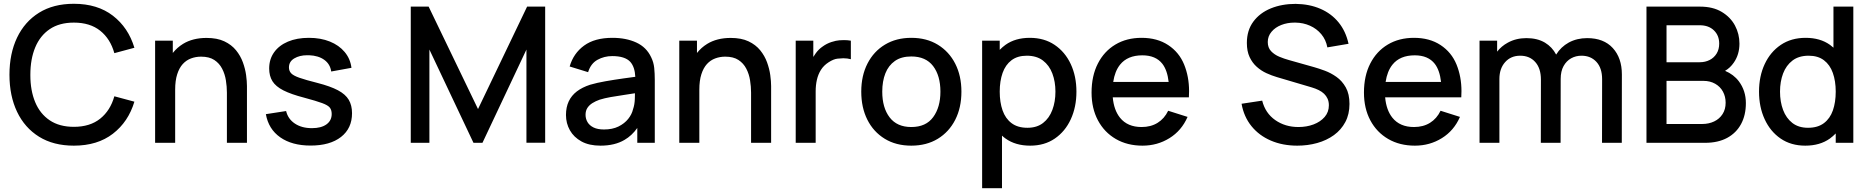

<svg xmlns="http://www.w3.org/2000/svg" viewBox="-20 -755 9888 1015"><path d="M370.5 15Q262.5 15 186.5 -32.2Q110.5 -79.5 70.2 -164Q30 -248.5 30 -360Q30 -471.5 70.2 -556Q110.5 -640.5 186.5 -687.8Q262.5 -735 370.5 -735Q495 -735 576.8 -672Q658.5 -609 690.5 -502.5L584.5 -474Q563.5 -549.5 509.8 -592.5Q456 -635.5 370.5 -635.5Q294 -635.5 243 -601Q192 -566.5 166.2 -504.5Q140.5 -442.5 140.5 -360Q140.5 -358.5 140.5 -357Q140.5 -276.5 166 -215Q191.5 -153.5 242.8 -119Q294 -84.5 370.5 -84.5Q456 -84.5 509.8 -127.8Q563.5 -171 584.5 -246L690.5 -217.5Q658.5 -111 576.8 -48Q495 15 370.5 15Z M1179.5 0V-265.5Q1179.5 -297 1174.2 -330.2Q1169 -363.5 1154.2 -392Q1139.5 -420.5 1112.8 -438Q1086 -455.5 1043 -455.5Q1015 -455.5 990 -446.2Q965 -437 946.2 -416.5Q927.5 -396 916.8 -362.5Q906 -329 906 -281V0H800V-540H893.5V-475Q916 -503.5 947.5 -523Q999 -554.5 1072 -554.5Q1128 -554.5 1166 -536.5Q1204 -518.5 1227.8 -489.2Q1251.5 -460 1264 -425.5Q1276.5 -391 1281 -358Q1285.5 -325 1285.5 -300V0Z M1622 14.5Q1523.5 14.5 1461.5 -29Q1399.5 -72.5 1385.5 -151.5L1492.5 -168Q1502.5 -126 1538.8 -101.8Q1575 -77.5 1629 -77.5Q1678 -77.5 1705.8 -97.5Q1733.5 -117.5 1733.5 -152.5Q1733.5 -173 1723.8 -185.8Q1714 -198.5 1683 -210Q1652 -221.5 1588.5 -238.5Q1519 -256.5 1478.2 -277.2Q1437.5 -298 1420.2 -325.8Q1403 -353.5 1403 -393Q1403 -442 1429 -478.5Q1455 -515 1502.2 -535Q1549.5 -555 1613 -555Q1675 -555 1723.5 -535.5Q1772 -516 1802 -480.2Q1832 -444.5 1838 -396.5L1731 -377Q1725.5 -416 1694.5 -438.5Q1663.5 -461 1614 -463Q1609 -463 1604.5 -463Q1563.5 -463 1535.5 -446.2Q1507.5 -429.5 1507.5 -398.5Q1507.5 -380.5 1518.8 -368Q1530 -355.5 1562.5 -344Q1595 -332.5 1658.5 -316.5Q1726.5 -299 1766.5 -277.8Q1806.5 -256.5 1823.8 -227.2Q1841 -198 1841 -156.5Q1841 -76.5 1782.8 -31Q1724.5 14.5 1622 14.5Z M2151.5 0V-720H2246L2507 -178.5L2766.5 -720H2862V-0.5H2763V-493L2530.5 0H2483L2250 -493V0Z M3154.5 15Q3094.5 15 3054 -7.2Q3013.5 -29.5 2992.8 -66.2Q2972 -103 2972 -147Q2972 -188 2986.5 -219Q3001 -250 3029.5 -271.8Q3058 -293.5 3099.5 -307Q3135.5 -317.5 3181 -325.5Q3226.5 -333.5 3276.5 -340.5Q3307.5 -344.5 3338.5 -349Q3336 -401 3312 -428Q3284 -458.5 3216.5 -458.5Q3174 -458.5 3138.5 -438.8Q3103 -419 3089 -373.5L2991.5 -403.5Q3011.5 -473 3067.8 -514Q3124 -555 3217.5 -555Q3290 -555 3343.8 -530.2Q3397.5 -505.5 3422.5 -452Q3435.5 -425.5 3438.5 -396Q3441.5 -366.5 3441.5 -332.5V0H3349V-78.5Q3320.5 -38 3281.5 -15.5Q3230 15 3154.5 15ZM3173 -70.5Q3217.5 -70.5 3249.5 -86.2Q3281.5 -102 3301 -126.5Q3320.5 -151 3326.5 -177.5Q3335 -201.5 3336 -231.5Q3336.5 -243 3336.5 -253Q3336.5 -257.5 3336.5 -262Q3307.5 -257.5 3281.5 -253.5Q3241 -247.5 3208.2 -241.8Q3175.5 -236 3150 -228Q3128.5 -220.5 3111.8 -210Q3095 -199.5 3085.2 -184.5Q3075.5 -169.5 3075.5 -148Q3075.5 -127 3086 -109.2Q3096.5 -91.5 3118 -81Q3139.5 -70.5 3173 -70.5Z M3950.5 0V-265.5Q3950.5 -297 3945.2 -330.2Q3940 -363.5 3925.2 -392Q3910.5 -420.5 3883.8 -438Q3857 -455.5 3814 -455.5Q3786 -455.5 3761 -446.2Q3736 -437 3717.2 -416.5Q3698.5 -396 3687.8 -362.5Q3677 -329 3677 -281V0H3571V-540H3664.5V-475Q3687 -503.5 3718.5 -523Q3770 -554.5 3843 -554.5Q3899 -554.5 3937 -536.5Q3975 -518.5 3998.8 -489.2Q4022.5 -460 4035 -425.5Q4047.5 -391 4052 -358Q4056.5 -325 4056.5 -300V0Z M4186.5 0V-540H4279.5V-454Q4285.5 -464 4292.5 -473.5Q4308.5 -495.5 4329.5 -509.5Q4350 -524.5 4375.2 -532.8Q4400.5 -541 4417.5 -542Q4434.5 -543 4441.5 -543Q4460.5 -543 4478 -540V-442Q4459.5 -447 4438 -447Q4429 -447 4408 -445Q4387 -443 4360 -425.5Q4334.5 -409 4319.8 -385.5Q4305 -362 4298.5 -333.2Q4292 -304.5 4292 -272.5V0Z M4797.5 15Q4716.5 15 4657 -21.5Q4597.5 -58 4565.2 -122.2Q4533 -186.5 4533 -270.5Q4533 -355 4566 -419.2Q4599 -483.5 4658.5 -519.2Q4718 -555 4797.5 -555Q4878.5 -555 4938 -518.5Q4997.5 -482 5030 -418Q5062.5 -354 5062.5 -270.5Q5062.5 -186 5029.8 -121.8Q4997 -57.5 4937.5 -21.2Q4878 15 4797.5 15ZM4797.5 -83.5Q4875 -83.5 4913.2 -135.8Q4951.5 -188 4951.5 -270.5Q4951.5 -355 4912.8 -405.8Q4874 -456.5 4797.5 -456.5Q4745 -456.5 4711 -432.8Q4677 -409 4660.5 -367.2Q4644 -325.5 4644 -270.5Q4644 -185.5 4683 -134.5Q4722 -83.5 4797.5 -83.5Z M5426 15Q5348.5 15 5296 -22.5Q5286 -29.5 5277 -38V240H5172V-540H5265V-491.5Q5279 -506 5295.5 -518Q5347.5 -555 5424 -555Q5500 -555 5555.2 -517.8Q5610.5 -480.5 5640.5 -416.2Q5670.5 -352 5670.5 -270.5Q5670.5 -189.5 5640.8 -124.8Q5611 -60 5556.2 -22.5Q5501.5 15 5426 15ZM5411.5 -79.5Q5461.5 -79.5 5494.2 -105Q5527 -130.5 5543.2 -173.8Q5559.5 -217 5559.5 -270.5Q5559.5 -323.5 5543.2 -366.5Q5527 -409.5 5493.5 -435Q5460 -460.5 5408 -460.5Q5359 -460.5 5327.2 -436.5Q5295.5 -412.5 5280.2 -369.5Q5265 -326.5 5265 -270.5Q5265 -214.5 5280 -171.5Q5295 -128.5 5327.5 -104Q5360 -79.5 5411.5 -79.5Z M6020 15Q5939.5 15 5878.8 -20.2Q5818 -55.5 5784.2 -118.8Q5750.5 -182 5750.5 -265.5Q5750.5 -354 5783.8 -419Q5817 -484 5876.5 -519.5Q5936 -555 6015 -555Q6097.5 -555 6155.5 -516.8Q6213.5 -478.5 6239.8 -414Q6266 -349.5 6266 -273Q6266 -257 6265 -240.5H5862.5Q5868.5 -173 5901 -132.5Q5940.5 -83.5 6015 -83.5Q6064 -83.5 6099.8 -105.8Q6135.5 -128 6155.5 -169.5L6258 -137Q6226.5 -64.5 6162.5 -24.8Q6098.5 15 6020 15ZM6158 -322Q6151 -383.5 6125 -417.5Q6090 -462.5 6019 -462.5Q5940.5 -462.5 5901 -413Q5873.5 -378.5 5865 -322Z M6838 15Q6760.5 15 6698.2 -11.8Q6636 -38.5 6595.8 -88.2Q6555.5 -138 6543.5 -206.5L6652.5 -223Q6669 -157 6721.5 -120.2Q6774 -83.5 6844 -83.5Q6887.5 -83.5 6924 -97.2Q6960.5 -111 6982.8 -136.8Q7005 -162.5 7005 -198.5Q7005 -218 6998.2 -233Q6991.5 -248 6979.8 -259.2Q6968 -270.5 6951.2 -278.8Q6934.5 -287 6914.5 -293L6730 -347.5Q6703 -355.5 6675 -368.2Q6647 -381 6623.8 -401.8Q6600.5 -422.5 6586 -453.2Q6571.5 -484 6571.5 -528Q6571.5 -594.5 6605.8 -640.8Q6640 -687 6698.5 -710.8Q6757 -734.5 6829.5 -734.5Q6902.5 -733.5 6960.2 -708.5Q7018 -683.5 7056.2 -636.8Q7094.5 -590 7109 -523.5L6997 -504.5Q6989.5 -545 6965 -574.2Q6940.5 -603.5 6905 -619.2Q6869.5 -635 6828 -635.5Q6825 -635.5 6822.5 -635.5Q6785.5 -635.5 6753.5 -623Q6721.5 -610.5 6701.8 -587Q6682 -563.5 6682 -533Q6682 -503 6699.5 -484.5Q6717 -466 6742.8 -455.2Q6768.5 -444.5 6794 -437.5L6927 -400Q6952 -393 6983.8 -381.2Q7015.5 -369.5 7045.2 -348.5Q7075 -327.5 7094.5 -292.8Q7114 -258 7114 -205.5Q7114 -151 7092 -109.8Q7070 -68.5 7031.8 -40.8Q6993.5 -13 6943.5 1Q6893.5 15 6838 15Z M7460 15Q7379.5 15 7318.8 -20.2Q7258 -55.5 7224.2 -118.8Q7190.5 -182 7190.5 -265.5Q7190.5 -354 7223.8 -419Q7257 -484 7316.5 -519.5Q7376 -555 7455 -555Q7537.5 -555 7595.5 -516.8Q7653.5 -478.5 7679.8 -414Q7706 -349.5 7706 -273Q7706 -257 7705 -240.5H7302.5Q7308.5 -173 7341 -132.5Q7380.5 -83.5 7455 -83.5Q7504 -83.5 7539.8 -105.8Q7575.5 -128 7595.5 -169.5L7698 -137Q7666.5 -64.5 7602.5 -24.8Q7538.5 15 7460 15ZM7598 -322Q7591 -383.5 7565 -417.5Q7530 -462.5 7459 -462.5Q7380.5 -462.5 7341 -413Q7313.5 -378.5 7305 -322Z M8449 0 8449.5 -336.5Q8449.5 -395 8419.5 -427.8Q8389.5 -460.5 8340.5 -460.5Q8310.5 -460.5 8285.8 -446.8Q8261 -433 8245.8 -405.8Q8230.5 -378.5 8230.5 -337.5L8230 0H8125.5L8126 -334.5Q8126 -393.5 8096.2 -427Q8066.5 -460.5 8016.5 -460.5Q7967 -460.5 7936.8 -426.5Q7906.5 -392.5 7906.5 -337.5V0H7801.5V-540H7894.5V-482Q7917 -511 7951 -529.5Q7994.5 -553.5 8049.5 -553.5Q8107 -553.5 8147.5 -529.5Q8185.5 -506.5 8206.5 -466.5Q8231.5 -507 8273 -530Q8316.5 -553.5 8370.5 -553.5Q8458 -553.5 8506 -501Q8554 -448.5 8554 -361.5L8553.5 0Z M8684 0V-720H8967Q9035.5 -720 9082 -692Q9128.5 -664 9152 -619.8Q9175.5 -575.5 9175.5 -524.5Q9175.5 -467 9146 -424.5Q9127 -396.5 9099.5 -380.5Q9145 -361.5 9172.5 -325Q9209.5 -275.5 9209.5 -210Q9209.5 -146.5 9184.2 -99.5Q9159 -52.5 9110.8 -26.2Q9062.5 0 8994 0ZM8790 -426H8965.5Q8994.5 -426 9017.8 -437.8Q9041 -449.5 9054.8 -471.8Q9068.5 -494 9068.5 -524.5Q9068.5 -567.5 9040.5 -594.5Q9012.5 -621.5 8965.5 -621.5H8790ZM8790 -99.5H8978Q9013.5 -99.5 9041.8 -113Q9070 -126.5 9086.2 -151.8Q9102.5 -177 9102.5 -212Q9102.5 -244.5 9088.2 -270.8Q9074 -297 9047.2 -312.2Q9020.5 -327.5 8984.5 -327.5H8790Z M9523.5 15Q9448 15 9393.2 -22.5Q9338.5 -60 9308.8 -124.8Q9279 -189.5 9279 -270.5Q9279 -352 9309 -416.2Q9339 -480.5 9394.2 -517.8Q9449.5 -555 9525.5 -555Q9602 -555 9654 -518Q9663.5 -511 9672.5 -503V-720H9777.5V0H9684.5V-49.5Q9670.5 -35 9653.5 -22.5Q9601 15 9523.5 15ZM9538 -79.5Q9589.5 -79.5 9622 -104Q9654.5 -128.5 9669.5 -171.5Q9684.5 -214.5 9684.5 -270.5Q9684.5 -326.5 9669.2 -369.5Q9654 -412.5 9622.2 -436.5Q9590.5 -460.5 9541.5 -460.5Q9489.5 -460.5 9456 -435Q9422.5 -409.5 9406.2 -366.5Q9390 -323.5 9390 -270.5Q9390 -217 9406.2 -173.8Q9422.5 -130.5 9455.2 -105Q9488 -79.5 9538 -79.5Z"/></svg>

Font: Cns Manrope SemBd
Style: Regular
Weight: 600
Designer: Mikhail Sharanda
Foundry: Mikhail Sharanda
Version: Version 4.504